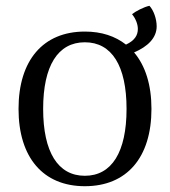

<svg xmlns="http://www.w3.org/2000/svg" viewBox="-20 -630 587 663"><path d="M521 -539C521 -564 511 -594 496 -610C477 -606 448 -591 436 -581C449 -565 456 -546 456 -530C456 -508 445 -490 415 -476C378 -505 331 -521 273 -521C129 -521 44 -422 44 -254C44 -86 129 13 273 13C418 13 503 -86 503 -254C503 -337 482 -403 443 -449C490 -469 521 -499 521 -539ZM273 -23C180 -23 129 -105 129 -254C129 -403 180 -484 273 -484C366 -484 417 -403 417 -254C417 -105 366 -23 273 -23Z"/></svg>

Font: Arima Koshi
Style: Regular
Weight: 400
Designer: Joana Correia and Natanael Gama
Foundry: NDISCOVER
Version: Version 1.019;PS 001.019;hotconv 1.0.88;makeotf.lib2.5.64775